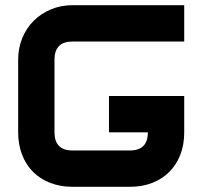

<svg xmlns="http://www.w3.org/2000/svg" viewBox="-20 -720 780 740"><path d="M690 -210Q690 -162 675 -123.5Q660 -85 632.5 -57.5Q605 -30 566.5 -15Q528 0 480 0H260Q213 0 174 -15Q135 -30 107.5 -57.5Q80 -85 65 -124Q50 -163 50 -210V-490Q50 -535 66 -573.5Q82 -612 110 -640Q138 -668 176.5 -684Q215 -700 260 -700H690V-560H260Q190 -560 190 -490V-210Q190 -140 260 -140H480Q550 -140 550 -210H400V-350H690Z"/></svg>

Font: CAT North
Style: Regular
Weight: 400
Designer: Peter Wiegel
Foundry: Peter Wiegel
Version: Version 1.000